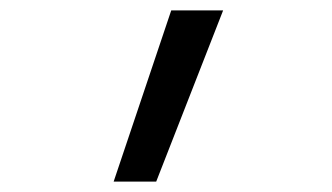

<svg xmlns="http://www.w3.org/2000/svg" viewBox="-20 -158 640 370"><path d="M199 192 310 -138H410L281 192Z"/></svg>

Font: Nova
Style: Regular
Weight: 400
Monospace: yes
Designer: Belleve Invis
Foundry: Belleve Invis
Version: Version 24.1.4; ttfautohint (v1.8.4)